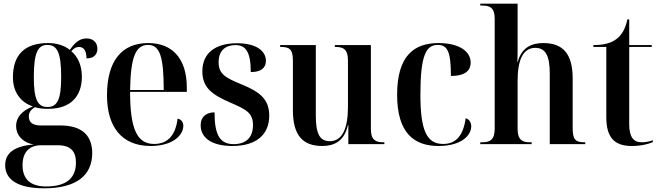

<svg xmlns="http://www.w3.org/2000/svg" viewBox="-20 -780 3573 1039"><path d="M219 239C396 239 479 167 479 49C479 -43 428 -101 307 -101H202C158 -101 136 -117 136 -149C136 -169 144 -185 169 -200C190 -193 215 -191 240 -191C366 -191 423 -262 423 -365C423 -424 403 -471 366 -503C380 -519 392 -526 407 -526C434 -526 448 -505 448 -464C492 -464 507 -489 507 -517C507 -548 486 -572 448 -572C408 -572 382 -545 358 -510C328 -534 287 -547 240 -547C111 -547 50 -481 50 -362C50 -281 92 -226 158 -204C97 -181 67 -143 67 -98C67 -51 100 -9 163 2C55 10 8 50 8 114C8 192 76 239 219 239ZM237 -201C183 -201 163 -243 163 -363C163 -492 184 -537 236 -537C290 -537 311 -494 311 -364C311 -243 291 -201 237 -201ZM230 229C150 229 102 194 102 114C102 39 143 6 203 6H292C363 6 391 39 391 100C391 187 335 229 230 229Z M795 10C916 10 972 -49 972 -99C972 -118 962 -134 941 -138C929 -40 881 -1 814 -1C723 -1 684 -79 684 -283H991V-305C991 -463 913 -547 782 -547C640 -547 559 -452 559 -264C559 -91 641 10 795 10ZM866 -293H684C687 -473 715 -537 781 -537C845 -537 866 -473 866 -293Z M1238 10C1366 10 1437 -51 1437 -154C1437 -245 1383 -283 1293 -321C1202 -358 1163 -378 1163 -443C1163 -510 1204 -536 1254 -536C1311 -536 1337 -497 1337 -390C1393 -390 1419 -413 1419 -451C1419 -502 1370 -546 1263 -546C1148 -546 1075 -495 1075 -394C1075 -303 1132 -266 1226 -225C1311 -188 1349 -170 1349 -103C1349 -33 1308 0 1245 0C1170 0 1141 -49 1141 -172C1109 -172 1066 -158 1066 -102C1066 -38 1120 10 1238 10Z M1724 10C1785 10 1843 -13 1863 -104H1865V0H2060V-10H2056C2013 -10 1987 -22 1987 -81V-536H1792V-526H1795C1839 -526 1863 -513 1863 -452V-203C1863 -88 1834 -16 1765 -16C1709 -16 1689 -58 1689 -156V-536H1496V-526H1499C1548 -526 1565 -513 1565 -450V-184C1565 -48 1618 10 1724 10Z M2353 10C2479 10 2530 -49 2530 -96C2530 -118 2519 -135 2500 -140C2486 -38 2441 -1 2378 -1C2290 -1 2255 -72 2255 -268C2255 -479 2285 -537 2349 -537C2404 -537 2420 -495 2420 -369C2503 -369 2527 -403 2527 -441C2527 -505 2460 -547 2353 -547C2222 -547 2129 -480 2129 -267C2129 -61 2220 10 2353 10Z M2579 0H2857V-10H2849C2806 -10 2781 -23 2781 -83V-342C2781 -449 2807 -521 2877 -521C2934 -521 2955 -475 2955 -382V0H3147V-10H3143C3095 -10 3079 -24 3079 -86V-356C3079 -489 3026 -547 2920 -547C2859 -547 2803 -525 2782 -445H2780C2781 -483 2781 -514 2781 -547V-760H2579V-750H2590C2632 -750 2657 -737 2657 -679V-84C2657 -23 2632 -10 2587 -10H2579Z M3399 10C3451 10 3494 -2 3513 -11V-21C3490 -13 3470 -10 3453 -10C3408 -10 3385 -39 3385 -107V-526H3507V-536H3385V-675H3375C3365 -627 3346 -591 3315 -568C3285 -546 3246 -536 3191 -536V-526H3261V-146C3261 -30 3310 10 3399 10Z"/></svg>

Font: Noto Serif Display SemiCondensed SemiBold
Style: Regular
Weight: 600
Width: 4
Designer: Monotype Design Team
Foundry: Monotype Imaging Inc.
Version: Version 2.009